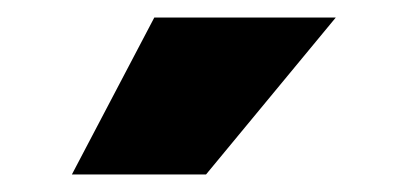

<svg xmlns="http://www.w3.org/2000/svg" viewBox="-20 -767 464 219"><path d="M62 -568 156 -747H363L215 -568Z"/></svg>

Font: REM ExtraBold
Style: Regular
Weight: 800
Designer: Octavio Pardo
Foundry: Ashler Design
Version: Version 1.005;gftools[0.9.28]